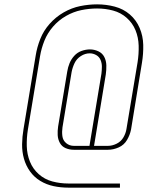

<svg xmlns="http://www.w3.org/2000/svg" viewBox="-20 -781 760 882"><path d="M531 81V62H294Q256 62 220.5 52.5Q185 43 158 19Q131 -5 117.5 -38.5Q104 -72 103 -109.5Q102 -147 108 -185L164 -523Q170 -559 184 -594Q198 -629 223.5 -658.5Q249 -688 283 -707.5Q317 -727 353.5 -734.5Q390 -742 426 -742Q464 -742 499.5 -732.5Q535 -723 562 -699Q589 -675 602.5 -642Q616 -609 617 -571Q618 -533 612 -495L561 -189Q558 -169 547 -150Q536 -131 516 -121Q496 -111 476 -111H412L466 -439Q469 -460 468.5 -481Q468 -502 459 -519.5Q450 -537 431.5 -545.5Q413 -554 393 -554Q374 -554 354.5 -547Q335 -540 321 -524.5Q307 -509 299.5 -490.5Q292 -472 289 -453L247 -200Q244 -180 245 -160.5Q246 -141 255 -124.5Q264 -108 281.5 -100.5Q299 -93 319 -93H476Q501 -93 525.5 -104Q550 -115 563.5 -138Q577 -161 582 -186L632 -492Q639 -534 638 -575Q637 -616 621.5 -652.5Q606 -689 576.5 -714.5Q547 -740 507.5 -750.5Q468 -761 426 -761Q388 -761 348.5 -753Q309 -745 272.5 -724Q236 -703 208 -671.5Q180 -640 165 -602Q150 -564 144 -526L88 -188Q82 -153 81.5 -118.5Q81 -84 90 -52Q99 -20 118 6.5Q137 33 165 50Q193 67 226 74Q259 81 294 81ZM319 -111Q299 -111 284 -123.5Q269 -136 266.5 -156Q264 -176 267 -196L309 -450Q313 -471 322.5 -491Q332 -511 351.5 -523.5Q371 -536 392 -536Q408 -536 422 -528Q436 -520 442 -505.5Q448 -491 448 -475Q448 -459 446 -443L391 -111Z"/></svg>

Font: Iosevka Sparkle Thin
Style: Italic
Weight: 100
Italic angle: -9°
Designer: Belleve Invis
Foundry: Belleve Invis
Version: Version 4.5.0; ttfautohint (v1.8.3)